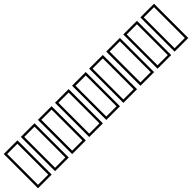

<svg xmlns="http://www.w3.org/2000/svg" viewBox="174 -1653 2640 2640"><g transform="rotate(-45 1494.0 -333.0)"><path d="M33.2 0V-666H298.8V0ZM66.4 -33.2H265.6V-632.8H66.4Z M365.2 0V-666H630.9V0ZM398.4 -33.2H597.7V-632.8H398.4Z M697.3 0V-666H962.9V0ZM730.5 -33.2H929.7V-632.8H730.5Z M1029.3 0V-666H1294.9V0ZM1062.5 -33.2H1261.7V-632.8H1062.5Z M1361.3 0V-666H1627V0ZM1394.5 -33.2H1593.8V-632.8H1394.5Z M1693.4 0V-666H1959V0ZM1726.6 -33.2H1925.8V-632.8H1726.6Z M2025.4 0V-666H2291V0ZM2058.6 -33.2H2257.8V-632.8H2058.6Z M2357.4 0V-666H2623V0ZM2390.6 -33.2H2589.8V-632.8H2390.6Z M2689.5 0V-666H2955.1V0ZM2722.7 -33.2H2921.9V-632.8H2722.7Z"/></g></svg>

Font: Crimson Text
Style: Bold
Weight: 700
Designer: Sebastian Kosch
Foundry: Sebastian Kosch
Version: Version 1.100